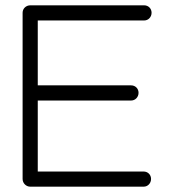

<svg xmlns="http://www.w3.org/2000/svg" viewBox="-20 -702 650 722"><path d="M122 -57V-324H473C489 -324 501 -337 501 -353C501 -369 489 -381 473 -381H122V-625H522C538 -625 550 -638 550 -654C550 -670 538 -682 522 -682H94C78 -682 65 -670 65 -654V-29C65 -13 78 0 94 0H520C536 0 548 -13 548 -29C548 -45 536 -57 520 -57Z"/></svg>

Font: Comic Neue
Style: Normal
Weight: 400
Designer: Craig Rozynski
Foundry: Craig Rozynski
Version: Version 2.003